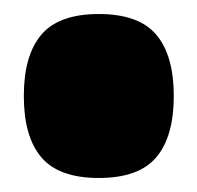

<svg xmlns="http://www.w3.org/2000/svg" viewBox="-20 -246 281 274"><path d="M14 -109Q14 -167 39 -196.5Q64 -226 121 -226Q178 -226 203 -196.5Q228 -167 228 -109Q228 -51 203 -21.5Q178 8 121 8Q64 8 39 -21.5Q14 -51 14 -109Z"/></svg>

Font: Georama SemiCondensed Black
Style: Regular
Weight: 900
Width: 4
Designer: Jean-Baptiste Levee
Foundry: Production Type
Version: Version 1.001